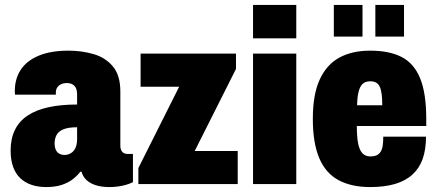

<svg xmlns="http://www.w3.org/2000/svg" viewBox="-20 -745 1771 777"><path d="M167 12Q134 12 107.5 3Q81 -6 62 -24Q43 -42 33 -70Q23 -98 23 -136Q23 -184 40.5 -219.5Q58 -255 92 -277.5Q126 -300 176 -311Q226 -322 292 -322V-362Q292 -378 287.5 -388Q283 -398 273.5 -403.5Q264 -409 250 -409Q238 -409 228 -404.5Q218 -400 212 -391.5Q206 -383 206 -370V-362H41Q40 -366 40 -369.5Q40 -373 40 -377Q40 -427 64.5 -463.5Q89 -500 137.5 -520Q186 -540 257 -540Q311 -540 359 -526Q407 -512 437 -476Q467 -440 467 -375V-155Q467 -141 474 -131.5Q481 -122 497 -122H518V-8Q501 1 475.5 6.5Q450 12 422 12Q391 12 367.5 4.5Q344 -3 329.5 -17Q315 -31 310 -50H305Q292 -33 273.5 -19Q255 -5 229 3.5Q203 12 167 12ZM241 -118Q253 -118 263 -123Q273 -128 279.5 -136.5Q286 -145 289 -156.5Q292 -168 292 -181V-230Q256 -230 236 -221.5Q216 -213 208.5 -198Q201 -183 201 -165Q201 -149 206 -138.5Q211 -128 220 -123Q229 -118 241 -118Z M540 0V-65L705 -394H549V-528H935V-466L768 -134H942V0Z M1004 -590V-725H1179V-590ZM1004 0V-528H1179V0Z M1478 12Q1402 12 1350 -16Q1298 -44 1272 -105Q1246 -166 1246 -264Q1246 -363 1274 -423.5Q1302 -484 1353.5 -512Q1405 -540 1478 -540Q1556 -540 1606 -514Q1656 -488 1680.5 -427.5Q1705 -367 1705 -264V-235H1424Q1424 -193 1429 -166Q1434 -139 1446 -125.5Q1458 -112 1479 -112Q1495 -112 1505 -117Q1515 -122 1521 -132Q1527 -142 1529 -157Q1531 -172 1531 -192H1704Q1704 -140 1690.5 -102Q1677 -64 1649 -38.5Q1621 -13 1578.5 -0.5Q1536 12 1478 12ZM1425 -319H1527Q1527 -346 1524.5 -364.5Q1522 -383 1516.5 -394.5Q1511 -406 1501.5 -411Q1492 -416 1478 -416Q1459 -416 1448 -406Q1437 -396 1431.5 -375Q1426 -354 1425 -319ZM1331 -597V-725H1447V-597ZM1499 -597V-725H1615V-597Z"/></svg>

Font: Archivo Condensed Black
Style: Regular
Weight: 900
Width: 3
Designer: Hector Gatti
Foundry: Omnibus-Type
Version: Version 2.001